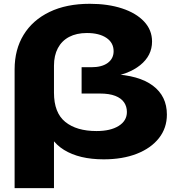

<svg xmlns="http://www.w3.org/2000/svg" viewBox="-20 -806 909 991"><path d="M55.4 165V-448Q55.4 -550.4 101.9 -626.3Q148.4 -702.2 235.5 -744.3Q322.6 -786.4 443.4 -786.4Q537.4 -786.4 609.9 -762.6Q682.4 -738.8 723.6 -695Q764.8 -651.2 764.8 -591.6Q764.8 -519 703.6 -469.7Q642.4 -420.4 536.2 -406.8L558 -423.4Q696.8 -418 769.1 -363.8Q841.4 -309.6 841.4 -214.6Q841.4 -145.2 800.4 -93.1Q759.4 -41 686.1 -12.3Q612.8 16.4 515.2 16.4Q389.6 16.4 310.6 -32.2Q231.6 -80.8 205.6 -184.2L258.6 -327.6Q258.6 -224 316.9 -176.8Q375.2 -129.6 478.2 -129.6Q550.2 -129.6 592.6 -156.1Q635 -182.6 635 -228Q635 -256.2 620.3 -277.7Q605.6 -299.2 574.8 -311.2Q544 -323.2 495.6 -323.2H401.2V-459H451.2Q506.2 -459 536.3 -481.4Q566.4 -503.8 566.4 -541.6Q566.4 -585.6 529.1 -610.6Q491.8 -635.6 428.6 -635.6Q375 -635.6 336.9 -615.5Q298.8 -595.4 278.7 -557.5Q258.6 -519.6 258.6 -466.8V165Z"/></svg>

Font: Unbounded
Style: Regular
Weight: 400
Designer: Luke Prowse, Jean-Baptiste Morizot, Fátima Lázaro, Florian Runge
Foundry: NaN
Version: Version 1.701;gftools[0.9.28.dev5+ged2979d]